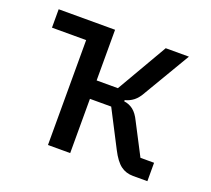

<svg xmlns="http://www.w3.org/2000/svg" viewBox="-95 -636 829 755"><g transform="rotate(20 320.0 -258.0)"><path d="M173 -439H30V-516H266V-304H355L478 -516H575L462 -325Q448 -299 432 -286.5Q416 -274 396 -269V-264Q418 -261 434.5 -248Q451 -235 464 -208L532 -77H589V0H529Q499 0 477 -16.5Q455 -33 434 -74L355 -227H266V0H173Z"/></g></svg>

Font: Writer
Style: Regular
Weight: 400
Monospace: yes
Designer: Mike Abbink, Paul van der Laan, Pieter van Rosmalen
Foundry: Bold Monday
Version: Version 2.001 2020